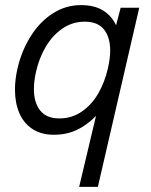

<svg xmlns="http://www.w3.org/2000/svg" viewBox="-20 -518 593 752"><path d="M356 -64Q321.3 -28.3 281.2 -9.3Q241.2 9.8 190.9 9.8Q141.6 9.8 107.2 -12.7Q72.8 -35.2 55.7 -75.2Q38.6 -115.2 38.6 -167Q38.6 -207 48.8 -251Q64.9 -319.8 100.3 -376.2Q135.7 -432.6 186.5 -465.3Q237.3 -498 296.9 -498Q349.6 -498 383.5 -477.1Q417.5 -456.1 434.6 -418.9L452.6 -487.8H525.4L363.3 213.9H290ZM402.8 -251Q411.6 -290 411.6 -319.8Q411.6 -371.6 387.5 -402.3Q363.3 -433.1 312 -433.1Q263.7 -433.1 224.6 -406.2Q185.5 -379.4 159.2 -334.7Q132.8 -290 121.1 -236.8Q112.8 -200.7 112.8 -168.9Q112.8 -116.7 137.2 -85.4Q161.6 -54.2 212.4 -54.2Q261.7 -54.2 300.5 -81.1Q339.4 -107.9 365 -152.3Q390.6 -196.8 402.8 -251Z"/></svg>

Font: Acari Sans
Style: Italic
Weight: 400
Italic angle: -13°
Designer: Alfredo Marco Pradil and Stefan Peev
Foundry: Hanken Design Co.
Version: Version 1.045;January 11, 2019;FontCreator 11.5.0.2425 64-bi